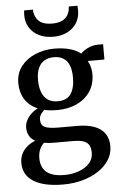

<svg xmlns="http://www.w3.org/2000/svg" viewBox="-67 -856 735 1167"><g transform="rotate(-5 300.0 -272.5)"><path d="M271.5 265Q212 265 166.8 255Q121.5 245 90.5 225.5Q59.5 206 43.8 177.8Q28 149.5 28 113Q28 81.5 40.8 56.2Q53.5 31 75.5 13Q97.5 -5 124 -15Q100 -28 88 -49.2Q76 -70.5 76 -99.5Q76 -122 86.8 -143Q97.5 -164 115.8 -181.5Q134 -199 156.5 -209.5Q103.5 -232.5 77.8 -274.8Q52 -317 52 -373.5Q52 -433 85.2 -475.2Q118.5 -517.5 172 -540Q225.5 -562.5 286.5 -562.5Q340.5 -562.5 381.2 -551.2Q422 -540 449 -518Q460.5 -532 490 -547.8Q519.5 -563.5 556 -563.5H586V-470H484Q490.5 -460 495.2 -446.8Q500 -433.5 502.8 -418.5Q505.5 -403.5 505.5 -387Q505.5 -327 475.8 -282.5Q446 -238 393.8 -213.5Q341.5 -189 273 -189Q252.5 -189 232.5 -191Q212.5 -193 195.5 -197Q182 -185.5 173 -171.5Q164 -157.5 164 -140Q164 -106 188.8 -94.2Q213.5 -82.5 272 -82.5H385.5Q450 -82.5 492.2 -66Q534.5 -49.5 555.2 -18.2Q576 13 576 57.5Q576 103.5 551.8 141.5Q527.5 179.5 485.2 207.2Q443 235 388 250Q333 265 271.5 265ZM283 208Q328.5 208 369 194Q409.5 180 434.8 153.2Q460 126.5 460 88Q460 61 451 43Q442 25 418.8 16Q395.5 7 352 7H237Q220 7 204.5 5.8Q189 4.5 176 2Q159.5 17.5 149.5 40Q139.5 62.5 139.5 94Q139.5 129.5 154.5 155.2Q169.5 181 201.2 194.5Q233 208 283 208ZM282 -242Q336.5 -242 361.2 -277.2Q386 -312.5 386 -378Q386 -423 374.2 -452.2Q362.5 -481.5 339 -496.2Q315.5 -511 281 -511Q248.5 -511 224.2 -497.5Q200 -484 186.5 -455.2Q173 -426.5 173 -381Q173 -340 184.2 -308.5Q195.5 -277 219.5 -259.5Q243.5 -242 282 -242ZM289 -635Q238.5 -635 201.5 -653.8Q164.5 -672.5 144.2 -705.2Q124 -738 124 -779Q124 -786.5 124.5 -795.2Q125 -804 126 -810H179.5Q179.5 -806.5 180 -802Q180.5 -797.5 181 -792Q184.5 -773 195.2 -755.2Q206 -737.5 228.8 -726.5Q251.5 -715.5 289 -715.5Q326.5 -715.5 349 -726.5Q371.5 -737.5 382.5 -755.2Q393.5 -773 396.5 -792Q397.5 -797 397.8 -801.8Q398 -806.5 398 -810H451Q451.5 -804 452 -795.5Q452.5 -787 452.5 -779.5Q452.5 -738 432.2 -705.2Q412 -672.5 375.2 -653.8Q338.5 -635 289 -635Z"/></g></svg>

Font: Merriweather 36pt SemiBold
Style: Regular
Weight: 600
Version: Version 2.100